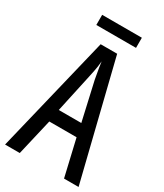

<svg xmlns="http://www.w3.org/2000/svg" viewBox="-210 -936 871 1018"><g transform="rotate(30 225.0 -426.5)"><path d="M361 0 309 -223H142L90 0H0L173 -714H274L450 0ZM240 -535Q237 -554 233.5 -571.5Q230 -589 227.5 -606Q225 -623 223 -638Q222 -623 219.5 -606Q217 -589 213.5 -571.5Q210 -554 206 -536L155 -301H293ZM345 -853V-791H102V-853Z"/></g></svg>

Font: Noto Sans Devanagari ExtraCondensed
Style: Regular
Weight: 400
Width: 2
Designer: Jelle Bosma - Monotype Design Team
Foundry: Monotype Imaging Inc.
Version: Version 2.006